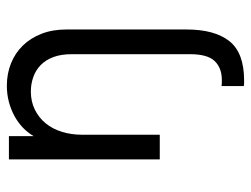

<svg xmlns="http://www.w3.org/2000/svg" viewBox="-106 -380 732 560"><g transform="rotate(-90 260.0 -100.0)"><path d="M305 246Q386 246 420 203Q454 160 454 78V-272Q454 -313 441.5 -345Q429 -377 407 -399.5Q385 -422 355 -434Q325 -446 290 -446Q265 -446 242.5 -440Q220 -434 201 -423.5Q182 -413 167.5 -399Q153 -385 143 -368V-440H75V0H147V-226Q147 -258 155.5 -285.5Q164 -313 180.5 -333Q197 -353 220.5 -364.5Q244 -376 273 -376Q295 -376 315 -369Q335 -362 350 -347.5Q365 -333 373.5 -310.5Q382 -288 382 -256V88Q382 139 362 160Q342 181 307 181Q302 181 298 181Q294 181 289 180V245Q293 246 297 246Q301 246 305 246Z"/></g></svg>

Font: Tilda Sans VF
Style: Regular
Weight: 400
Designer: ParaType Ltd
Foundry: ParaType Ltd
Version: Version 1.010